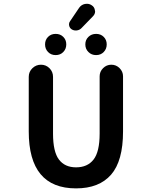

<svg xmlns="http://www.w3.org/2000/svg" viewBox="-20 -1119 787 1034"><path d="M389.6 -104.5Q134.8 -104.5 134.8 -411.1V-705.1Q134.8 -732.4 154.3 -751.5Q173.8 -770.5 200.7 -770.5Q227.5 -770.5 246.6 -751.5Q265.6 -732.4 265.6 -705.1V-399.4Q265.6 -301.8 297.4 -259.8Q329.1 -217.8 389.6 -217.8Q451.2 -217.8 483.9 -259.8Q516.6 -301.8 516.6 -399.4V-708Q516.6 -733.4 535.2 -752Q553.7 -770.5 579.6 -770.5Q605.5 -770.5 624 -752Q642.6 -733.4 642.6 -708V-411.1Q642.6 -252 578.1 -178.2Q513.7 -104.5 389.6 -104.5ZM320.8 -838.9Q304.7 -822.3 279.8 -822.3Q254.9 -822.3 238.8 -838.9Q222.7 -855.5 222.7 -879.9Q222.7 -904.3 238.8 -920.4Q254.9 -936.5 279.8 -936.5Q304.7 -936.5 320.8 -920.4Q336.9 -904.3 336.9 -879.9Q336.9 -855.5 320.8 -838.9ZM366.2 -960.9Q355.5 -967.8 352.5 -980.5Q351.6 -984.4 351.6 -988.3Q351.6 -997.1 357.4 -1004.9L406.2 -1077.1Q418 -1093.8 437.5 -1097.7Q442.4 -1098.6 448.2 -1098.6Q461.9 -1098.6 473.6 -1090.8Q489.3 -1081.1 491.2 -1062.5Q492.2 -1060.5 492.2 -1057.6Q492.2 -1043 480.5 -1031.2L418 -966.8Q408.2 -957 393.6 -955.1Q378.9 -953.1 366.2 -960.9ZM538.6 -838.9Q522.5 -822.3 497.6 -822.3Q472.7 -822.3 456.1 -838.9Q439.5 -855.5 439.5 -879.9Q439.5 -904.3 456.1 -920.4Q472.7 -936.5 497.6 -936.5Q522.5 -936.5 538.6 -920.4Q554.7 -904.3 554.7 -879.9Q554.7 -855.5 538.6 -838.9Z"/></svg>

Font: Gen Jyuu GothicX Bold
Style: Bold
Weight: 700
Designer: Ryoko NISHIZUKA (kana &amp; ideographs); Paul D. Hunt (Latin, Greek &amp; Cyrillic); Wenlong ZHANG (bopomofo); Sandoll C
Version: Version 1.058.20140828